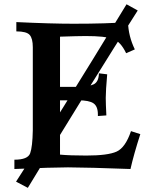

<svg xmlns="http://www.w3.org/2000/svg" viewBox="-20 -798 722 906"><path d="M595.7 -0.5Q398.4 -7.8 300.8 -8.3Q230 -8.3 47.9 -0.5V-44.4Q111.3 -44.4 122.3 -74.7Q133.3 -105 134.8 -183.1V-575.2Q134.8 -616.2 120.1 -633.1Q105.5 -649.9 57.1 -649.9V-693.8Q220.2 -686 326.7 -686Q485.8 -686 584 -693.8Q585.9 -627 616.2 -564.9L575.2 -546.9Q549.3 -601.6 512.7 -614.7Q476.1 -627.9 384.3 -627.9Q350.1 -627.9 263.2 -625V-388.2H344.7Q399.4 -388.7 422.6 -400.4Q445.8 -412.1 446.8 -452.1L485.8 -447.3Q479 -369.6 479 -335.9Q479 -309.6 481.9 -253.4L441.9 -250.5V-257.3Q441.9 -296.4 421.1 -310.5Q400.4 -324.7 349.1 -324.7H263.2V-68.4Q309.6 -64 387.2 -64Q489.3 -64 530.5 -82.8Q571.8 -101.6 598.1 -179.2L642.1 -165Q611.8 -71.3 595.7 -0.5ZM111.3 88.4 55.7 59.1Q240.2 -224.1 577.1 -777.8L629.9 -748.5Q421.9 -424.3 111.3 88.4Z"/></svg>

Font: Kelvinch
Style: Bold
Weight: 700
Designer: Paul James Miller
Foundry: High-Logic / Made with FontCreator
Version: Version 3.501;March 28, 2021;FontCreator 13.0.0.2683 64-bit